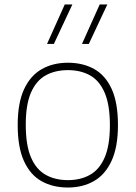

<svg xmlns="http://www.w3.org/2000/svg" viewBox="-20 -828 606 857"><path d="M283 9Q216 9 165.5 -19.2Q115 -47.5 87 -109Q59 -170.5 59 -270Q59 -368 87.2 -429.2Q115.5 -490.5 166 -519.2Q216.5 -548 283 -548Q350 -548 400.2 -520Q450.5 -492 478.5 -430.8Q506.5 -369.5 506.5 -270Q506.5 -172 478.2 -110.5Q450 -49 399.8 -20Q349.5 9 283 9ZM283 -24Q340 -24 382 -47.8Q424 -71.5 447.2 -125.2Q470.5 -179 470.5 -269Q470.5 -360 447.2 -414Q424 -468 382 -491.5Q340 -515 283 -515Q226 -515 183.8 -491.5Q141.5 -468 118.2 -414.5Q95 -361 95 -271.5Q95 -180 118.2 -125.8Q141.5 -71.5 183.8 -47.8Q226 -24 283 -24ZM346 -632 425 -808H459L376.5 -632ZM190 -632 269 -808H303L220.5 -632Z"/></svg>

Font: Encode Sans Semi Expanded Thin
Style: Regular
Weight: 100
Width: 6
Designer: Multiple Designers
Foundry: Impallari Type
Version: Version 3.000; ttfautohint (v1.8.3) -l 8 -r 50 -G 200 -x 14 